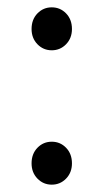

<svg xmlns="http://www.w3.org/2000/svg" viewBox="-20 -491 282 523"><path d="M66 -412Q66 -438 82 -454.5Q98 -471 121 -471Q144 -471 160 -454.5Q176 -438 176 -412Q176 -387 160 -370.5Q144 -354 121 -354Q98 -354 82 -370.5Q66 -387 66 -412ZM66 -46Q66 -72 82 -88.5Q98 -105 121 -105Q144 -105 160 -88.5Q176 -72 176 -46Q176 -21 160 -4.5Q144 12 121 12Q98 12 82 -4.5Q66 -21 66 -46Z"/></svg>

Font: Assistant-zap
Style: zap
Weight: 400
Designer: Hebrew By Ben Nathan, Latin by Paul Hunt
Version: Version 2.001